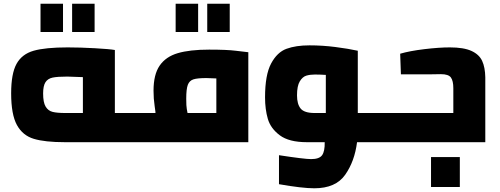

<svg xmlns="http://www.w3.org/2000/svg" viewBox="-20 -765 2691 1033"><path d="M40 0ZM696 -157V0H329Q222 0 162 -18Q102 -36 71 -92.5Q40 -149 40 -263Q40 -369 69 -421.5Q98 -474 161 -492Q224 -510 344 -510Q411 -510 491 -505.5Q571 -501 598 -496V-157ZM332 -157H426V-350Q363 -353 342 -353Q289 -353 263 -347.5Q237 -342 224.5 -322.5Q212 -303 212 -262Q212 -214 225.5 -191.5Q239 -169 263 -163Q287 -157 332 -157ZM198 -745H319V-593H198ZM368 -745H489V-593H368Z M696 0ZM696 -157H816Q818 -155 812 -194.5Q806 -234 806 -277Q806 -364 839 -412Q872 -460 936.5 -479Q1001 -498 1105 -498Q1201 -498 1248 -492L1316 -484V0H696ZM1144 -157V-343Q1102 -345 1091 -345Q1042 -345 1020.5 -338Q999 -331 990.5 -308.5Q982 -286 982 -234Q982 -193 985 -178.5Q988 -164 989 -157ZM925 -745H1046V-593H925ZM1095 -745H1216V-593H1095Z M2058 0H1901Q1888 103 1837 175.5Q1786 248 1671 248Q1606 248 1481 226V70Q1618 91 1654 91Q1698 91 1713 70Q1728 49 1727 0H1631Q1535 0 1485.5 -37Q1436 -74 1421 -125.5Q1406 -177 1406 -241Q1406 -362 1438.5 -423Q1471 -484 1521.5 -502.5Q1572 -521 1645 -521Q1715 -521 1785 -512Q1855 -503 1905 -492V-157H2058ZM1673 -157H1733V-362Q1701 -364 1674 -364Q1648 -364 1628 -358Q1608 -352 1593 -327.5Q1578 -303 1578 -252Q1578 -205 1597.5 -181Q1617 -157 1673 -157Z M2058 0ZM2591 -349V0H2058V-157H2419V-290Q2419 -330 2406 -348Q2393 -366 2352 -366Q2336 -365 2289 -365H2192H2137L2133 -476Q2184 -491 2263 -500.5Q2342 -510 2400 -510Q2475 -510 2516.5 -491Q2558 -472 2574 -437.5Q2590 -403 2591 -349ZM2299 80H2454V241H2299Z"/></svg>

Font: Cairo Black
Style: Regular
Weight: 900
Designer: Mohamed Gaber, the designers of Titillium
Foundry: Kief Type Foundry
Version: Version 2.009; ttfautohint (v1.5.33-1714) -l 8 -r 50 -G 200 